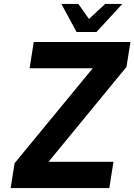

<svg xmlns="http://www.w3.org/2000/svg" viewBox="-20 -953 681 973"><path d="M54 -126 450 -607H130L151 -740H641L621 -614L226 -133H555L534 0H34ZM291 -933H377L431 -857L513 -933H600L469 -791H368Z"/></svg>

Font: Exo
Style: Bold Italic
Weight: 700
Italic angle: -9°
Designer: Natanael Gama
Foundry: Natanael Gama
Version: Version 1.500; ttfautohint (v1.6)